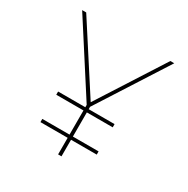

<svg xmlns="http://www.w3.org/2000/svg" viewBox="-160 -843 962 984"><g transform="rotate(30 321.5 -351.0)"><path d="M332 -279H485V-260H332V-117H484V-98H332V0H312V-98H151V-117H312V-260H151V-279H312V-293L49 -702H73L323 -315L571 -702H594L332 -293Z"/></g></svg>

Font: Josefin Sans Thin
Style: Regular
Weight: 250
Designer: Santiago Orozco
Foundry: Typemade
Version: Version 2.000